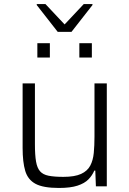

<svg xmlns="http://www.w3.org/2000/svg" viewBox="-20 -923 641 951"><path d="M272 8Q194 8 156 -12.5Q118 -33 105 -76.5Q92 -120 92 -190V-510H153V-209Q153 -155 158.5 -123Q164 -91 178.5 -74.5Q193 -58 221 -52.5Q249 -47 294 -47Q350 -47 381.5 -61.5Q413 -76 427 -102.5Q441 -129 444.5 -165.5Q448 -202 448 -246V-510H509V0H455L452 -78H447Q437 -54 418 -34.5Q399 -15 364 -3.5Q329 8 272 8ZM165 -638V-709H227V-638ZM373 -638V-709H435V-638ZM266 -765 162 -898V-903H205L300 -802L395 -903H438V-898L334 -765Z"/></svg>

Font: Saira Light
Style: Regular
Weight: 300
Designer: Hector Gatti with collaboration of the Omnibus-Type team
Foundry: Omnibus-Type
Version: Version 1.100; ttfautohint (v1.8.3)